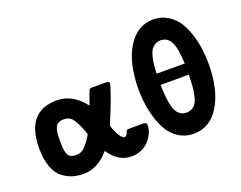

<svg xmlns="http://www.w3.org/2000/svg" viewBox="-115 -949 1477 1177"><g transform="rotate(-20 623.0 -361.0)"><path d="M45 -228Q45 -469 247 -469Q349 -469 425 -370Q456 -459 460 -464Q463 -468 475 -469H564Q590 -469 590 -456Q590 -451 579.5 -418Q569 -385 549 -332.5Q529 -280 508 -231Q501 -216 501 -211Q501 -200 521 -159Q541 -118 561 -114Q575 -116 581 -133Q587 -150 591 -152Q595 -154 610 -154H700Q719 -154 719 -136Q719 -84 675.5 -36.5Q632 11 561 11Q475 11 418 -77Q417 -76 409.5 -68Q402 -60 398.5 -56.5Q395 -53 386 -44.5Q377 -36 369.5 -31Q362 -26 351 -18.5Q340 -11 329 -6.5Q318 -2 305 2.5Q292 7 277.5 9Q263 11 247 11Q211 11 180 2Q149 -7 116.5 -30.5Q84 -54 64.5 -104.5Q45 -155 45 -228ZM181 -220Q181 -193 182.5 -177.5Q184 -162 190 -145Q196 -128 210 -120.5Q224 -113 247 -113Q279 -113 303.5 -138Q328 -163 355 -209Q331 -278 309 -311.5Q287 -345 248 -345Q225 -345 211 -337.5Q197 -330 190.5 -312.5Q184 -295 182.5 -278Q181 -261 181 -230Z M741 -361Q741 -531 804 -632Q867 -733 970 -733Q1022 -733 1063.5 -708Q1105 -683 1130 -644.5Q1155 -606 1171 -554.5Q1187 -503 1193 -456Q1199 -409 1199 -362Q1199 -194 1137 -91.5Q1075 11 969 11Q908 11 862 -22.5Q816 -56 790.5 -112Q765 -168 753 -231Q741 -294 741 -361ZM878 -319Q883 -214 900 -176Q922 -126 970 -126Q1001 -126 1021 -145.5Q1041 -165 1049 -203.5Q1057 -242 1059 -268.5Q1061 -295 1062 -340H878ZM878 -413H1062Q1056 -511 1041 -546Q1019 -597 970 -597Q947 -597 930 -585Q913 -573 904 -556.5Q895 -540 889 -512Q883 -484 881.5 -464.5Q880 -445 878 -413Z"/></g></svg>

Font: CMU Sans Serif
Style: Bold
Weight: 700
Version: Version 0.7.0